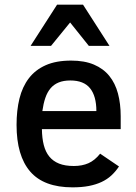

<svg xmlns="http://www.w3.org/2000/svg" viewBox="-20 -786 583 821"><path d="M159.2 -233.9Q159.7 -195.3 167.2 -165.8Q174.8 -136.2 190.9 -116.5Q207 -96.7 232.7 -86.4Q258.3 -76.2 295.9 -76.2Q331.1 -76.2 358.2 -88.1Q385.3 -100.1 408.2 -128.9L488.8 -74.2Q474.1 -52.2 456.1 -35.6Q438 -19 414.1 -7.8Q390.1 3.4 359.6 9.3Q329.1 15.1 290 15.1Q167.5 15.1 109.1 -52.5Q50.8 -120.1 50.8 -252Q50.8 -314 63.2 -364.5Q75.7 -415 103.3 -451.2Q130.9 -487.3 175.3 -507.1Q219.7 -526.9 284.2 -526.9Q341.3 -526.9 381.6 -509.8Q421.9 -492.7 447.3 -461.4Q472.7 -430.2 484.4 -386.2Q496.1 -342.3 496.1 -289.1V-233.9ZM392.1 -311Q392.1 -375 365.2 -408.4Q338.4 -441.9 280.8 -441.9Q251.5 -441.9 230.7 -433.3Q210 -424.8 196 -408.2Q182.1 -391.6 173.8 -367.2Q165.5 -342.8 161.1 -311ZM359.9 -589.8 279.8 -689.9 198.2 -589.8H110.8L224.1 -766.1H335L448.2 -589.8Z"/></svg>

Font: Lorenzo Sans Medium
Style: Regular
Weight: 500
Foundry: Intel Corporation
Version: Version 1.00; ttfautohint (v1.5)